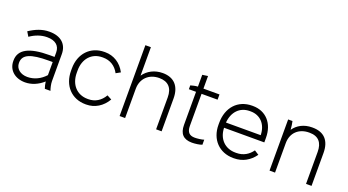

<svg xmlns="http://www.w3.org/2000/svg" viewBox="-53 -1274 3321 1834"><g transform="rotate(20 1607.5 -356.5)"><path d="M226 7C291 7 356 -20 410 -69C413 -45 419 -17 426 0H483C474 -25 465 -63 465 -92V-367C465 -467 399 -528 284 -528H280C210 -528 145 -502 80 -459L108 -413C160 -450 221 -471 276 -471H281C362 -471 409 -432 409 -364V-318H358C152 -318 52 -264 52 -152V-147C52 -55 123 7 226 7ZM229 -49C159 -49 109 -89 109 -147V-151C109 -233 186 -266 370 -266H409V-133C361 -80 298 -49 229 -49Z M841 6H848C934 6 1010 -40 1057 -121L1010 -146C974 -83 917 -49 851 -49H842C733 -49 660 -129 660 -248V-272C660 -391 732 -471 840 -471H848C918 -471 975 -437 1010 -371L1055 -396C1012 -479 936 -526 849 -526H842C701 -526 602 -423 602 -272V-248C602 -97 699 6 841 6Z M1186 0H1242V-298C1242 -401 1314 -471 1419 -471C1509 -471 1557 -421 1557 -325V0H1613V-334C1613 -458 1549 -527 1434 -527C1352 -527 1283 -490 1242 -431V-720H1186Z M1921 3C1953 3 1999 -3 2023 -13V-64C2000 -56 1956 -51 1931 -51C1878 -51 1849 -76 1849 -141V-467H2012V-520H1849V-648L1793 -640V-520C1770 -519 1739 -512 1720 -506V-467H1793V-131C1793 -41 1835 3 1921 3Z M2343 6H2349C2437 6 2507 -34 2558 -105L2513 -134C2478 -84 2425 -50 2354 -50H2345C2238 -50 2166 -123 2162 -234V-236H2571V-283C2571 -429 2483 -526 2350 -526H2343C2198 -526 2102 -421 2102 -264V-244C2102 -96 2199 6 2343 6ZM2162 -289C2171 -399 2238 -470 2339 -470H2348C2446 -470 2512 -399 2515 -292V-289Z M2710 0H2766V-300C2766 -405 2838 -471 2942 -471H2947C3037 -471 3081 -419 3081 -325V0H3137V-334C3137 -459 3075 -527 2957 -527H2951C2871 -527 2805 -492 2766 -435C2764 -468 2759 -500 2754 -520H2710Z"/></g></svg>

Font: Fixel Text Light
Style: Regular
Weight: 300
Width: 4
Designer: AlfaBravo + MacPaw
Foundry: Kyrylo Tkachov, Marchela Mozhyna, Serhii Makarenko, Maria Weinstein, Zakhar Kryvoshyya
Version: Version 1.211